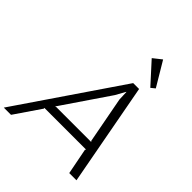

<svg xmlns="http://www.w3.org/2000/svg" viewBox="-344 -1261 1429 1429"><g transform="rotate(45 370.5 -546.0)"><path d="M645 -901 613 -875 464 -1039 531 -1092ZM711 0H635L595 -205L600 -212H161L162 -205L22 0H-54L498 -810H560ZM587 -279 581 -286 512 -651 509 -727H507L465 -651L216 -285L207 -279Z"/></g></svg>

Font: TypoPRO Sinkin Sans
Style: 300 Light Italic
Weight: 300
Italic angle: -112°
Designer: Keith Bates
Foundry: K-Type
Version: Sinkin Sans (version 1.0)  by Keith Bates   •   © 2014   www